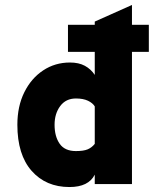

<svg xmlns="http://www.w3.org/2000/svg" viewBox="-20 -742 627 774"><path d="M260 12Q165 12 107.5 -53.2Q50 -118.5 50 -239Q50 -313.5 78 -370Q106 -426.5 154 -458.2Q202 -490 262 -490Q297.5 -490 322 -476.8Q346.5 -463.5 362 -440V-533H254V-642H362V-655L512 -722V-642H580V-533H512V0H362V-38Q337 12 260 12ZM286 -133Q317 -133 333.5 -140Q350 -147 362 -162V-313Q354 -326.5 334.8 -335.8Q315.5 -345 286 -345Q245.5 -345 222.8 -314.5Q200 -284 200 -239Q200 -192 220.5 -162.5Q241 -133 286 -133Z"/></svg>

Font: Overpass Black
Style: Regular
Weight: 900
Designer: Delve Withrington, Dave Bailey, Thomas Jockin
Foundry: Delve Fonts LLC
Version: Version 4.000; ttfautohint (v1.8.3)